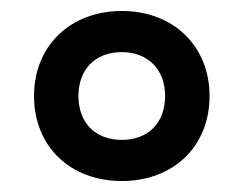

<svg xmlns="http://www.w3.org/2000/svg" viewBox="-20 -744 444 350"><path d="M202 -414C295 -414 362 -476 362 -569C362 -660 296 -724 202 -724C108 -724 42 -660 42 -569C42 -477 108 -414 202 -414ZM202 -489C154 -489 123 -520 123 -569C123 -617 153 -649 202 -649C250 -649 281 -617 281 -569C281 -520 250 -489 202 -489Z"/></svg>

Font: Noto Sans Devanagari UI SemiCondensed SemiBold
Style: Regular
Weight: 600
Width: 4
Designer: Jelle Bosma - Monotype Design Team
Foundry: Monotype Imaging Inc.
Version: Version 2.004